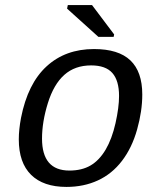

<svg xmlns="http://www.w3.org/2000/svg" viewBox="-20 -733 640 763"><path d="M244.1 9.8Q152.3 9.8 103.5 -38.3Q54.7 -86.4 54.7 -179.2Q54.7 -217.8 63.5 -264.6Q90.3 -400.9 165.3 -469.5Q240.2 -538.1 353.5 -538.1Q450.7 -538.1 498 -493.2Q545.4 -448.2 545.4 -357.4Q545.4 -291.5 524.9 -218.5Q504.4 -145.5 464.8 -93.8Q425.3 -42 369.1 -16.1Q313 9.8 244.1 9.8ZM453.1 -351.6Q453.1 -412.6 426.5 -442.9Q399.9 -473.1 342.3 -473.1Q277.8 -473.1 235.6 -435.5Q193.4 -397.9 170.2 -323.2Q147 -248.5 147 -182.1Q147 -55.2 255.9 -55.2Q305.2 -55.2 339.8 -75.4Q374.5 -95.7 399.7 -138.2Q424.8 -180.7 439 -243.4Q453.1 -306.2 453.1 -351.6ZM371.1 -586.4 246.6 -698.7 249.5 -712.9H345.7L433.6 -596.2L431.6 -586.4Z"/></svg>

Font: Liberation Mono
Style: Italic
Weight: 400
Italic angle: -12°
Monospace: yes
Designer: Steve Matteson
Foundry: Ascender Corporation
Version: Version 2.1.5